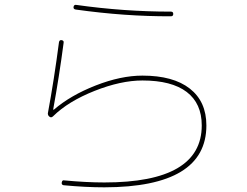

<svg xmlns="http://www.w3.org/2000/svg" viewBox="-20 -759 1040 809"><path d="M189.5 -266.6Q181.6 -271.5 181.6 -281.2Q208 -423.8 228.5 -581.1Q230.5 -591.8 240.2 -589.8Q250 -587.9 248 -578.1Q229.5 -437.5 204.1 -297.9Q204.1 -296.9 205.1 -296.9H207Q277.3 -357.4 383.3 -398.9Q489.3 -440.4 580.1 -440.4Q710 -440.4 779.8 -385.7Q849.6 -331.1 849.6 -230.5Q849.6 29.3 419.9 30.3Q340.8 30.3 248 21.5Q238.3 19.5 240.2 9.8Q242.2 -1 250 1Q342.8 9.8 419.9 9.8Q830.1 9.8 830.1 -230.5Q830.1 -323.2 766.6 -371.6Q703.1 -419.9 580.1 -419.9Q489.3 -419.9 378.4 -376Q267.6 -332 204.1 -269.5Q196.3 -261.7 189.5 -266.6ZM298.8 -718.8Q288.1 -720.7 290 -730.5Q292 -740.2 301.8 -738.3Q502 -710 700.2 -710Q710 -710 710 -700.2Q710 -690.4 700.2 -690.4Q507.8 -689.5 298.8 -718.8Z"/></svg>

Font: Rounded-X Mgen+ 1mn thin
Style: Regular
Weight: 100
Designer: [Source Han Sans]
Ryoko NISHIZUKA  (kana & ideographs); Paul D. Hunt (Latin, Greek & Cyrillic); Wenlong ZHANG  (bopomofo
Version: Version 1.059.20150602